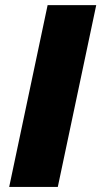

<svg xmlns="http://www.w3.org/2000/svg" viewBox="-20 -734 398 754"><path d="M16.1 0 167 -713.9H357.9L207 0Z"/></svg>

Font: Open Sans ExtraBold
Style: Italic
Weight: 800
Italic angle: -12°
Designer: Monotype Design Team
Foundry: Monotype Imaging Inc.
Version: Version 3.000; ttfautohint (v1.8.4)